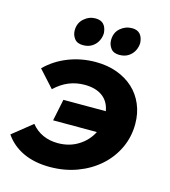

<svg xmlns="http://www.w3.org/2000/svg" viewBox="-128 -847 838 949"><g transform="rotate(15 290.5 -373.0)"><path d="M194 -327H411Q403 -375 368.5 -400.5Q334 -426 277 -426Q235 -426 197.5 -411Q160 -396 125 -363L47 -449Q95 -497 161 -523Q227 -549 301 -549Q361 -549 410 -531Q459 -513 494 -481Q529 -449 548.5 -403.5Q568 -358 568 -303Q568 -237 541 -179.5Q514 -122 466 -79.5Q418 -37 353.5 -13Q289 11 214 11Q136 11 78 -16Q20 -43 -15 -94L86 -175Q111 -144 145.5 -128.5Q180 -113 222 -113Q281 -113 326.5 -141.5Q372 -170 395 -216H171ZM217 -613Q187 -613 173 -631.5Q159 -650 159 -673Q159 -711 185 -734Q211 -757 244 -757Q297 -757 302 -698Q302 -677 292.2 -657.5Q282.5 -638 263.5 -625.5Q244.5 -613 217 -613ZM403 -613Q373 -613 359 -631.5Q345 -650 345 -673Q345 -712 371 -734.5Q397 -757 431 -757Q483 -757 488 -698Q488 -677 478.2 -657.5Q468.5 -638 449.5 -625.5Q430.5 -613 403 -613Z"/></g></svg>

Font: Argentum Sans SemiBold
Style: Italic
Weight: 600
Italic angle: -11°
Designer: Julieta Ulanovsky (font), Cristiano Sobral (main changes and remaster)
Foundry: Julieta Ulanovsky (font), Cristiano Sobral (main changes and remaster)
Version: Version 2.007;June 15, 2022;FontCreator 14.0.0.2814 64-bit; 